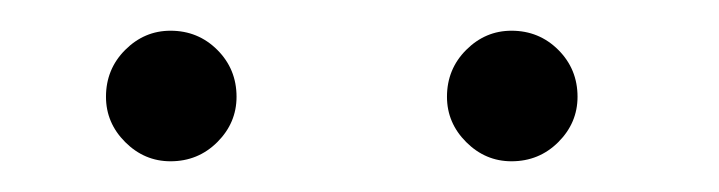

<svg xmlns="http://www.w3.org/2000/svg" viewBox="-20 -672 468 125"><path d="M49 -609Q49 -627 61.5 -639.5Q74 -652 91 -652Q109 -652 121.5 -639.5Q134 -627 134 -609Q134 -592 121.5 -579.5Q109 -567 91 -567Q74 -567 61.5 -579.5Q49 -592 49 -609ZM271 -609Q271 -627 283.5 -639.5Q296 -652 313 -652Q331 -652 343.5 -639.5Q356 -627 356 -609Q356 -592 343.5 -579.5Q331 -567 313 -567Q296 -567 283.5 -579.5Q271 -592 271 -609Z"/></svg>

Font: Bellota Text
Style: Regular
Weight: 400
Designer: Kemie Guaida
Foundry: Kemie Guaida
Version: Version 4.001